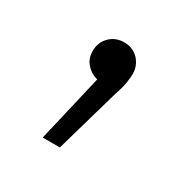

<svg xmlns="http://www.w3.org/2000/svg" viewBox="-70 -143 340 349"><g transform="rotate(30 100.0 31.0)"><path d="M130 -69Q142 -56 142 -39Q142 -32 140 -18Q140 -17 137.5 -7.5Q135 2 133 7L94 143H58L91 2Q76 -2 67 -13Q58 -23 58 -39Q58 -57 70 -69Q82 -81 100 -81Q118 -81 130 -69Z"/></g></svg>

Font: Montserrat Light Alt1
Style: Light
Weight: 500
Designer: Differentunic
Foundry: Julieta Ulanovsky
Version: 0.1